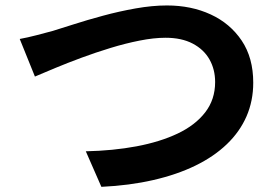

<svg xmlns="http://www.w3.org/2000/svg" viewBox="-20 -694 1040 718"><path d="M53.8 -548.3Q81.6 -553.3 115.7 -562.1Q149.9 -570.9 177.3 -578.4Q206.1 -587 255.4 -603Q304.7 -618.9 364.7 -635.1Q424.6 -651.4 487.1 -662.5Q549.5 -673.6 604.3 -673.6Q695.1 -673.6 767.9 -640Q840.7 -606.4 883.9 -542.1Q927 -477.8 927 -384.9Q927 -316.7 901.9 -259Q876.8 -201.3 828.5 -155Q780.3 -108.6 711 -74.8Q641.8 -41 553.2 -20.7Q464.6 -0.3 359.1 4.7L300.9 -128.2Q402.9 -130.4 490.5 -146.8Q578.2 -163.3 644.2 -194.5Q710.2 -225.8 747.3 -273.8Q784.5 -321.8 784.5 -387.2Q784.5 -434.3 763.4 -471.7Q742.3 -509 700.8 -530.9Q659.2 -552.8 599.1 -552.8Q555.2 -552.8 502.1 -542.2Q448.9 -531.7 393.4 -514.7Q338 -497.8 285 -478.2Q232.1 -458.6 187.1 -439.9Q142.2 -421.3 110.6 -407.7Z"/></svg>

Font: Shanggu Sans SC VF
Style: Regular
Weight: 250
Designer: GuiWonder
Version: Version 1.021